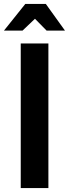

<svg xmlns="http://www.w3.org/2000/svg" viewBox="-44 -952 349 972"><path d="M-24 -797 84 -932H188L285 -797H192L133 -857L70 -797ZM61 0V-732H201V0Z"/></svg>

Font: Mina
Style: Bold
Weight: 700
Version: Version 1.000